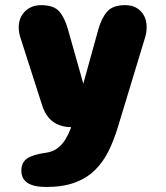

<svg xmlns="http://www.w3.org/2000/svg" viewBox="-20 -506 659 764"><path d="M163.5 238Q65 238 65 173Q65 140 88.5 124.2Q112 108.5 162 102Q190.5 98 209.8 83Q229 68 241.2 47.2Q253.5 26.5 261 6L263 0Q175 -1.5 148 -86L61 -357Q54.5 -377 54.5 -396.5Q54.5 -436 79.5 -460.8Q104.5 -485.5 143.5 -485.5Q194 -485.5 215.8 -460.5Q237.5 -435.5 251 -387.5L311.5 -173L371 -388Q383.5 -433 405.8 -459.2Q428 -485.5 478 -485.5Q517 -485.5 540.2 -461.2Q563.5 -437 563.5 -398Q563.5 -388.5 562.2 -378.5Q561 -368.5 557.5 -357.5L449 0Q433.5 51.5 412 95Q390.5 138.5 358.2 170.5Q326 202.5 278.5 220.2Q231 238 163.5 238Z"/></svg>

Font: Sono Monospace ExtraBold
Style: Regular
Weight: 800
Version: Version 2.112